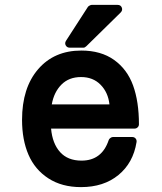

<svg xmlns="http://www.w3.org/2000/svg" viewBox="-20 -745 658 782"><path d="M310.1 17.1Q231.9 17.1 177 -18.6Q122.1 -54.2 95.9 -115Q69.8 -175.8 69.8 -256.8Q69.8 -387.2 135.3 -463.1Q200.7 -539.1 311 -539.1Q391.1 -539.1 444.6 -501Q498 -462.9 522 -397Q545.9 -331.1 545.9 -238.8Q545.9 -231.4 540.5 -226.3Q535.2 -221.2 527.8 -221.2H188Q193.4 -160.6 224.6 -125.7Q255.9 -90.8 312 -90.8Q395 -90.8 422.9 -174.8Q424.3 -179.2 429.7 -183.1Q435.1 -187 439.9 -187H518.1Q527.3 -187 532.5 -180.7Q537.6 -174.3 536.1 -166Q522.5 -81.5 462.4 -32.2Q402.3 17.1 310.1 17.1ZM310.1 -431.2Q260.7 -431.2 230.2 -400.4Q199.7 -369.6 190.9 -319.8H425.8Q420.4 -368.7 389.6 -399.9Q358.9 -431.2 310.1 -431.2ZM264.2 -550.8Q252.9 -550.8 247.8 -560.1Q242.7 -569.3 249 -579.1L337.9 -716.8Q339.8 -719.7 345 -722.4Q350.1 -725.1 353 -725.1H459Q471.7 -725.1 476.1 -714.1Q480.5 -703.1 471.2 -693.8L332 -557.1Q325.7 -550.8 319.8 -550.8Z"/></svg>

Font: Fragment Mono
Style: Bold
Weight: 700
Designer: Wei Huang based on Nimbus Sans by URW Studio, based on Helvetica by Max Miedinger.
Foundry: Wei Huang
Version: Version 1.011